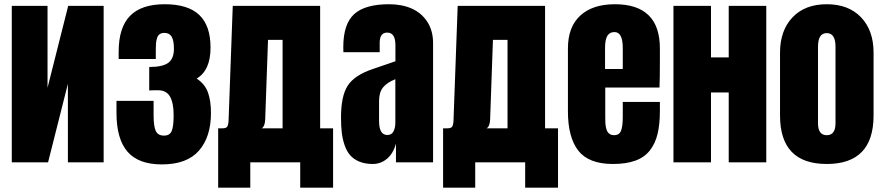

<svg xmlns="http://www.w3.org/2000/svg" viewBox="-20 -760 4140 899"><path d="M35.2 -732.4H202.6V-349.1L299.3 -732.4H465.3V0H297.9V-367.7L205.1 0H35.2Z M737.8 9.8Q628.4 9.8 576.9 -49.8Q525.4 -109.4 525.4 -231.4V-287.6H699.2V-218.8Q699.2 -170.4 709 -147.7Q718.8 -125 748.5 -125Q773.9 -125 783.4 -145.5Q793 -166 793 -221.2Q793 -277.8 776.1 -307.6Q759.3 -337.4 719.7 -337.4Q686.5 -337.4 678.7 -336.4V-446.3Q741.2 -446.3 767.8 -465.8Q794.4 -485.4 794.4 -531.7Q794.4 -569.8 783.9 -587.9Q773.4 -606 750 -606Q736.3 -606 727.5 -599.9Q718.8 -593.8 715.1 -581.1Q711.4 -568.4 710.4 -557.1Q709.5 -545.9 709.5 -526.9V-483.9H535.6V-517.6Q535.6 -631.3 588.9 -685.8Q642.1 -740.2 751.5 -740.2Q859.9 -740.2 912.8 -690.2Q965.8 -640.1 965.8 -537.1Q965.8 -430.7 900.9 -392.1Q939.5 -366.7 953.6 -327.4Q967.8 -288.1 967.8 -231Q967.8 -119.1 911.6 -54.7Q855.5 9.8 737.8 9.8Z M1539.6 118.7H1385.7V0H1151.9V118.7H1001.5V-159.2H1022Q1038.6 -159.2 1043.9 -167Q1049.3 -174.8 1050.3 -196.8L1069.8 -732.4H1479V-159.2H1539.6ZM1221.7 -200.2Q1220.2 -167.5 1205.1 -159.2H1303.2V-573.2H1234.9Z M1725.1 7.8Q1689.5 7.8 1662.8 -3.2Q1636.2 -14.2 1619.9 -32.7Q1603.5 -51.3 1593.8 -79.6Q1584 -107.9 1580.3 -138.9Q1576.7 -169.9 1576.7 -210Q1576.7 -310.1 1607.9 -358.6Q1639.2 -407.2 1723.1 -436L1831.5 -473.1V-548.3Q1831.5 -607.4 1793 -607.4Q1757.8 -607.4 1757.8 -559.6V-515.6H1587.9Q1587.4 -521 1587.4 -539.6Q1587.4 -647.5 1638.2 -693.8Q1689 -740.2 1802.2 -740.2Q1861.8 -740.2 1907.7 -720Q1953.6 -699.7 1980.7 -658Q2007.8 -616.2 2007.8 -558.1V0H1834V-86.9Q1821.3 -41.5 1792.2 -16.8Q1763.2 7.8 1725.1 7.8ZM1793.9 -127.9Q1813.5 -127.9 1822.3 -144.5Q1831.1 -161.1 1831.1 -185.1V-389.2Q1792 -373.5 1773.4 -350.6Q1754.9 -327.6 1754.9 -287.1V-192.9Q1754.9 -127.9 1793.9 -127.9Z M2592.8 118.7H2439V0H2205.1V118.7H2054.7V-159.2H2075.2Q2091.8 -159.2 2097.2 -167Q2102.5 -174.8 2103.5 -196.8L2123 -732.4H2532.2V-159.2H2592.8ZM2274.9 -200.2Q2273.4 -167.5 2258.3 -159.2H2356.4V-573.2H2288.1Z M2850.1 7.8Q2736.8 7.8 2688 -54.4Q2639.2 -116.7 2639.2 -238.8V-533.2Q2639.2 -633.8 2697 -687Q2754.9 -740.2 2858.9 -740.2Q3069.8 -740.2 3069.8 -533.2V-480Q3069.8 -383.3 3067.9 -350.1H2814V-208.5Q2814 -194.3 2814.5 -184.6Q2814.9 -174.8 2817.4 -163.1Q2819.8 -151.4 2824 -144Q2828.1 -136.7 2835.9 -131.8Q2843.8 -127 2855 -127Q2879.9 -127 2887.9 -147.9Q2896 -168.9 2896 -212.4V-282.7H3069.8V-241.2Q3069.8 -177.7 3058.8 -132.6Q3047.9 -87.4 3022.5 -55.2Q2997.1 -22.9 2954.3 -7.6Q2911.6 7.8 2850.1 7.8ZM2813 -535.6V-437H2896V-535.6Q2896 -609.9 2856.9 -609.9Q2835 -609.9 2824 -592.5Q2813 -575.2 2813 -535.6Z M3133.3 -732.4H3309.1V-491.2H3392.1V-732.4H3567.9V0H3392.1V-327.1H3309.1V0H3133.3Z M3851.1 7.8Q3632.3 7.8 3632.3 -219.2V-513.2Q3632.3 -617.2 3690.7 -678.7Q3749 -740.2 3851.1 -740.2Q3953.1 -740.2 4011.7 -679Q4070.3 -617.7 4070.3 -513.2V-219.2Q4070.3 7.8 3851.1 7.8ZM3892.1 -183.1V-541Q3892.1 -605 3851.1 -605Q3810.1 -605 3810.1 -541V-183.1Q3810.1 -127 3851.1 -127Q3892.1 -127 3892.1 -183.1Z"/></svg>

Font: Anton
Style: Regular
Weight: 400
Designer: Vernon Adams, Tural Alisoy
Foundry: Vernon Adams
Version: Version 2.300